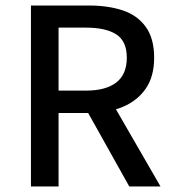

<svg xmlns="http://www.w3.org/2000/svg" viewBox="-20 -675 640 695"><path d="M92 0V-655H303Q371 -655 424 -637.5Q477 -620 507.5 -578Q538 -536 538 -466Q538 -398 507.5 -354Q477 -310 424 -288Q371 -266 303 -266H192V0ZM192 -347H291Q363 -347 401 -376.5Q439 -406 439 -466Q439 -526 401 -550.5Q363 -575 291 -575H192ZM284 -293 359 -350 561 0H448Z"/></svg>

Font: Source Code Pro ExtraLight Medium
Style: Regular
Weight: 500
Monospace: yes
Version: Version 1.018;hotconv 1.0.116;makeotfexe 2.5.65601